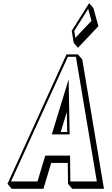

<svg xmlns="http://www.w3.org/2000/svg" viewBox="-20 -1172 715 1224"><path d="M477.2 -825H403.8L27.6 0L54.9 31.8H256.8L306.4 -133.2H412L413.6 0L440.8 31.8H642.8L504.4 -793.2ZM437.3 -976 449.9 -899 477.1 -867.2 607.2 -1005.2 575.6 -1120.2 548.3 -1152ZM366.9 -330 406.1 -458.3 408.4 -330ZM404.2 -569 403.3 -570H404.1ZM453.2 -974.8 542.1 -1115.6 563.1 -1039.4 460.4 -930.5ZM464 -810 597.3 -15H428.6L426.6 -180H268.5L218.9 -15H50.2L412.6 -810ZM423.8 -315 417.6 -666.5 310.1 -315Z"/></svg>

Font: Blink
Style: 3DObl
Weight: 400
Designer: Mew Too
Foundry: Cannot Into Space Fonts
Version: Version 001.000